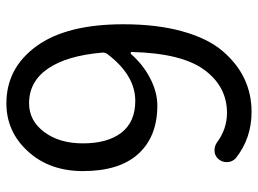

<svg xmlns="http://www.w3.org/2000/svg" viewBox="-122 -664 800 595"><g transform="rotate(90 277.5 -367.0)"><path d="M300.8 -57.6Q354.5 -57.6 389.6 -104.5Q424.8 -151.4 424.8 -224.6Q424.8 -300.8 391.6 -343.8Q358.4 -386.7 293 -386.7Q213.9 -386.7 148.4 -300.8Q142.6 -293 143.6 -283.2Q153.3 -173.8 193.4 -115.7Q233.4 -57.6 300.8 -57.6ZM470.7 -698.2Q482.4 -687.5 482.9 -671.4Q483.4 -655.3 472.7 -643.6Q462.9 -632.8 447.8 -632.3Q432.6 -631.8 420.9 -640.6Q379.9 -670.9 330.1 -670.9Q249 -670.9 197.3 -601.1Q145.5 -531.2 141.6 -376Q141.6 -373 143.6 -372.6Q145.5 -372.1 147.5 -373Q180.7 -411.1 223.6 -433.1Q266.6 -455.1 307.6 -455.1Q403.3 -455.1 457 -396.5Q510.7 -337.9 510.7 -224.6Q510.7 -121.1 449.7 -54.2Q388.7 12.7 300.8 12.7Q191.4 12.7 123.5 -80.6Q55.7 -173.8 55.7 -349.6Q55.7 -454.1 77.6 -532.7Q99.6 -611.3 138.2 -656.7Q176.8 -702.1 224.1 -724.6Q271.5 -747.1 327.1 -747.1Q409.2 -747.1 470.7 -698.2Z"/></g></svg>

Font: Gen Jyuu GothicX Regular
Style: Regular
Weight: 400
Designer: [Source Han Sans]
Ryoko NISHIZUKA  (kana & ideographs); Paul D. Hunt (Latin, Greek & Cyrillic); Wenlong ZHANG  (bopomofo
Version: Version 1.002.20150607